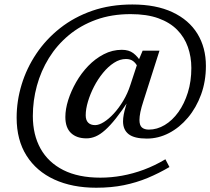

<svg xmlns="http://www.w3.org/2000/svg" viewBox="-20 -732 960 877"><path d="M660 -140Q697.5 -140 732.5 -161Q767.5 -182 794.8 -220Q822 -258 838 -309.2Q854 -360.5 854 -421.5Q854 -472.5 838.2 -517.2Q822.5 -562 789.2 -595.8Q756 -629.5 703.5 -648.5Q651 -667.5 576.5 -667.5Q489.5 -667.5 418.8 -641.8Q348 -616 294 -571Q240 -526 203.5 -467Q167 -408 148.5 -340.2Q130 -272.5 130 -202Q130 -116.5 165.2 -53.2Q200.5 10 269.2 44.8Q338 79.5 438.5 79.5Q487.5 79.5 537.5 70.5Q587.5 61.5 637.2 43Q687 24.5 735.5 -4.5L754 31Q705.5 59.5 654.5 80.8Q603.5 102 546 113.8Q488.5 125.5 419.5 125.5Q310 125.5 228.2 88Q146.5 50.5 101.2 -21Q56 -92.5 56 -194.5Q56 -271 78.8 -345.8Q101.5 -420.5 145.8 -486.5Q190 -552.5 254.2 -603.2Q318.5 -654 401.2 -682.8Q484 -711.5 584.5 -711.5Q693 -711.5 768 -676.2Q843 -641 881.8 -577.8Q920.5 -514.5 920.5 -431Q920.5 -360.5 898.5 -300.2Q876.5 -240 838.5 -194.8Q800.5 -149.5 752 -124.2Q703.5 -99 650.5 -99Q593.5 -99 567.8 -119Q542 -139 542 -177.5Q542 -192 545.2 -209.2Q548.5 -226.5 554.5 -246L563 -275.5H569.5Q536.5 -225.5 509.8 -191.8Q483 -158 460.2 -137.8Q437.5 -117.5 416.8 -108.8Q396 -100 375 -100Q330 -100 304.2 -124.5Q278.5 -149 278.5 -197.5Q278.5 -233.5 291.5 -274.8Q304.5 -316 327.8 -356.8Q351 -397.5 383 -430.8Q415 -464 454 -484.2Q493 -504.5 536.5 -504.5Q568.5 -504.5 588.8 -489.2Q609 -474 625 -447.5L609.5 -425Q602 -442 589 -452.2Q576 -462.5 555.5 -462.5Q527.5 -462.5 500.8 -445.2Q474 -428 450.5 -399.2Q427 -370.5 409.5 -336.5Q392 -302.5 381.8 -268.2Q371.5 -234 371.5 -205.5Q371.5 -183 382.8 -171.8Q394 -160.5 414.5 -160.5Q432 -160.5 454.5 -174.5Q477 -188.5 500 -213.5Q523 -238.5 543 -271.8Q563 -305 575.5 -344L610.5 -450.5L631.5 -500.5H708.5L635 -270Q625.5 -241 621.2 -220Q617 -199 617 -184Q617 -159.5 628.2 -149.8Q639.5 -140 660 -140Z"/></svg>

Font: Newsreader
Style: Italic
Weight: 400
Italic angle: -17°
Designer: Hugues Gentile
Foundry: Production Type
Version: Version 1.003